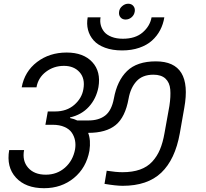

<svg xmlns="http://www.w3.org/2000/svg" viewBox="-20 -1012 1096 1020"><path d="M213.9 -12.2Q116.2 -12.2 64.7 -68.4Q13.2 -124.5 28.8 -214.8H107.9Q97.2 -157.7 129.6 -120.8Q162.1 -84 223.1 -84Q282.7 -84 325.2 -121.3Q367.7 -158.7 378.9 -219.2Q382.8 -243.2 378.7 -265.4Q374.5 -287.6 361.6 -306.9Q348.6 -326.2 322.5 -337.6Q296.4 -349.1 259.8 -349.1H221.2L233.9 -419.9H272.9Q334.5 -419.9 374.8 -455.1Q415 -490.2 422.9 -538.1Q433.1 -594.7 402.8 -628.4Q372.6 -662.1 319.8 -662.1Q265.6 -662.1 224.1 -630.6Q182.6 -599.1 173.8 -547.9H95.2Q110.8 -632.3 176.8 -682.6Q242.7 -732.9 334 -732.9Q422.9 -732.9 470 -682.4Q517.1 -631.8 502.9 -548.8Q491.2 -487.8 452.4 -445.1Q413.6 -402.3 352.1 -388.2V-384.8Q375 -379.9 390.1 -372.1H450.2Q504.9 -372.1 538.8 -398.2Q572.8 -424.3 585 -488.8Q602.1 -583 654.8 -634.5Q707.5 -686 808.1 -686Q1003.4 -686 959 -439L935.1 -303.2Q910.2 -164.6 836.9 -94.7Q763.7 -24.9 631.8 -24.9Q596.7 -24.9 535.2 -35.2L546.9 -105Q596.2 -97.2 630.9 -97.2Q684.1 -97.2 723.4 -111.1Q762.7 -125 788.6 -153.1Q814.5 -181.2 829.8 -217.8Q845.2 -254.4 854 -305.2L879.9 -449.2Q887.7 -500 884.5 -536.9Q881.3 -573.7 858.9 -594.5Q836.4 -615.2 794.9 -615.2Q736.8 -615.2 705.1 -580.3Q673.3 -545.4 663.1 -487.8Q645.5 -389.6 594.7 -347.9Q543.9 -306.2 449.2 -306.2H448.2Q463.4 -268.6 455.1 -210.9Q438.5 -120.6 372.6 -66.4Q306.6 -12.2 213.9 -12.2ZM628.9 -744.1Q577.1 -744.1 538.1 -758.5Q499 -772.9 477.3 -797.6Q455.6 -822.3 447.5 -853.5Q439.5 -884.8 445.8 -919.9H514.2Q510.3 -898.4 515.4 -878.7Q520.5 -858.9 533.9 -842.5Q547.4 -826.2 573 -816.2Q598.6 -806.2 632.8 -806.2Q699.2 -806.2 738 -839.8Q776.9 -873.5 785.2 -919.9H853Q847.2 -883.3 830.8 -852.1Q814.5 -820.8 787.4 -796.4Q760.3 -772 719.7 -758.1Q679.2 -744.1 628.9 -744.1ZM647 -908.2Q629.9 -908.2 619.9 -920.2Q609.9 -932.1 612.8 -950.2Q614.7 -967.3 629.4 -979.7Q644 -992.2 661.1 -992.2Q678.7 -992.2 688.7 -980Q698.7 -967.8 695.8 -950.2Q692.9 -932.1 679 -920.2Q665 -908.2 647 -908.2Z"/></svg>

Font: SVN-Poppins
Style: Italic
Weight: 400
Italic angle: -10°
Designer: Ninad Kale (Devanagari), Jonny Pinhorn (Latin)
Foundry: Indian Type Foundry
Version: Version 3.002 2017